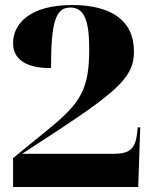

<svg xmlns="http://www.w3.org/2000/svg" viewBox="-20 -744 609 764"><path d="M32 0H530L538 -237H528L526 -217C519 -152 497 -132 432 -132H68L221 -232C464 -392 513 -447 513 -539C513 -665 419 -724 267 -724C96 -724 32 -647 32 -573C32 -495 104 -473 183 -473C183 -656 201 -714 260 -714C314 -714 335 -665 335 -550C335 -387 301 -335 173 -230L32 -115Z"/></svg>

Font: Noto Serif Display Black
Style: Regular
Weight: 900
Designer: Monotype Design Team
Foundry: Monotype Imaging Inc.
Version: Version 2.009